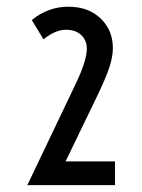

<svg xmlns="http://www.w3.org/2000/svg" viewBox="-20 -807 422 569"><path d="M61 -258.3 204.6 -559.1Q237.3 -627.4 237.3 -663.1Q237.3 -687 220.9 -702.9Q204.6 -718.8 175.3 -718.8Q144 -718.8 108.9 -690.4L74.2 -747.6Q122.6 -787.1 182.6 -787.1Q242.2 -787.1 278.3 -752.2Q314.5 -717.3 314.5 -664.6Q314.5 -638.2 303.7 -606.2Q293 -574.2 266.6 -519.5L174.3 -328.6H320.8V-258.3Z"/></svg>

Font: Voltaire
Style: Regular
Weight: 400
Designer: Yvonne Schttler
Foundry: Yvonne Schttler
Version: Version 1.003